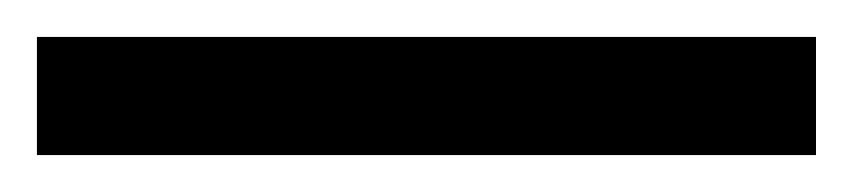

<svg xmlns="http://www.w3.org/2000/svg" viewBox="-20 -10 462 104"><path d="M0 10H422V74H0Z"/></svg>

Font: Chakra Petch
Style: Regular
Weight: 400
Designer: Katatrad Aksorn Co.,Ltd.
Foundry: Cadson Demak Co.,Ltd.
Version: Version 1.000; ttfautohint (v1.6)